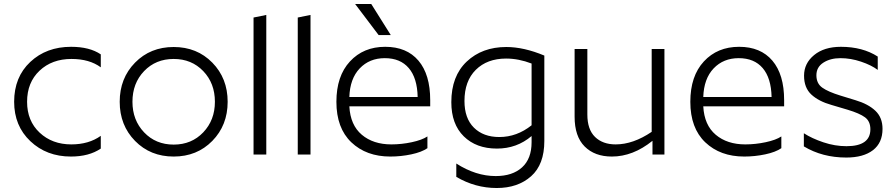

<svg xmlns="http://www.w3.org/2000/svg" viewBox="-20 -776 4490 964"><path d="M486 -503V-438Q429 -480 339 -480Q241 -480 178.5 -421Q116 -362 116 -265Q116 -169 179 -110Q242 -51 338 -51Q426 -51 486 -94V-30Q427 10 336 10Q214 10 132.5 -67Q51 -144 51 -265Q51 -389 132 -465Q213 -541 337 -541Q430 -541 486 -503Z M658 -68.5Q735 10 852 10Q969 10 1046 -68.5Q1123 -147 1123 -265Q1123 -383 1046 -461.5Q969 -540 852 -540Q735 -540 658 -461.5Q581 -383 581 -265Q581 -147 658 -68.5ZM645 -265Q645 -358 703.5 -419Q762 -480 852 -480Q942 -480 1000.5 -419Q1059 -358 1059 -265Q1059 -173 1000.5 -111.5Q942 -50 852 -50Q762 -50 703.5 -111.5Q645 -173 645 -265Z M1253 -688 1317 -701V0H1253Z M1475 -688 1539 -701V0H1475Z M2126 -32Q2097 -12 2045 -1Q1993 10 1940 10Q1819 10 1744 -61.5Q1669 -133 1669 -265Q1669 -394 1737 -467.5Q1805 -541 1914 -541Q2022 -541 2081 -471.5Q2140 -402 2140 -273V-242H1734Q1739 -148 1796.5 -99.5Q1854 -51 1945 -51Q1996 -51 2047.5 -62Q2099 -73 2126 -91ZM1912 -484Q1835 -484 1786 -432.5Q1737 -381 1734 -289H2077Q2075 -384 2032.5 -434Q1990 -484 1912 -484ZM1844 -756 1942 -600H1881L1763 -756Z M2487 -88Q2575 -88 2649 -147V-457Q2584 -482 2521 -482Q2426 -482 2369 -425.5Q2312 -369 2312 -269Q2312 -182 2359.5 -135Q2407 -88 2487 -88ZM2713 -68Q2713 50 2646.5 109Q2580 168 2474 168Q2366 168 2271 112V45Q2369 108 2469 108Q2553 108 2601 64.5Q2649 21 2649 -62V-93Q2575 -30 2475 -30Q2371 -30 2308.5 -91.5Q2246 -153 2246 -263Q2246 -394 2323.5 -467Q2401 -540 2522 -540Q2610 -540 2713 -497Z M3316 0H3256V-69Q3158 10 3052 10Q2966 10 2915.5 -40.5Q2865 -91 2865 -190V-530H2929V-201Q2929 -126 2967.5 -88.5Q3006 -51 3071 -51Q3159 -51 3252 -114V-530H3316Z M3903 -32Q3874 -12 3822 -1Q3770 10 3717 10Q3596 10 3521 -61.5Q3446 -133 3446 -265Q3446 -394 3514 -467.5Q3582 -541 3691 -541Q3799 -541 3858 -471.5Q3917 -402 3917 -273V-242H3511Q3516 -148 3573.5 -99.5Q3631 -51 3722 -51Q3773 -51 3824.5 -62Q3876 -73 3903 -91ZM3689 -484Q3612 -484 3563 -432.5Q3514 -381 3511 -289H3854Q3852 -384 3809.5 -434Q3767 -484 3689 -484Z M4275 -273Q4339 -254 4375 -220Q4411 -186 4411 -129Q4411 -59 4363 -22Q4315 15 4229 15Q4109 15 4016 -41V-107Q4056 -81 4114 -61.5Q4172 -42 4230 -42Q4350 -42 4350 -127Q4350 -167 4323 -187Q4296 -207 4236 -225L4155 -249Q4091 -267 4054 -301Q4017 -335 4017 -396Q4017 -458 4067.5 -499.5Q4118 -541 4202 -541Q4311 -541 4387 -492V-425Q4355 -449 4303 -466.5Q4251 -484 4200 -484Q4149 -484 4114 -461.5Q4079 -439 4079 -398Q4079 -357 4108.5 -336Q4138 -315 4200 -296Z"/></svg>

Font: Roundo
Style: Regular
Weight: 400
Designer: Namrata Goyal (Gurmukhi), Shiva Nallaperumal (Latin)
Foundry: Indian Type Foundry
Version: Version 1.000;PS 1.0;hotconv 1.0.88;makeotf.lib2.5.647800